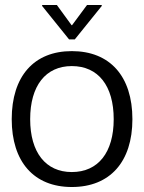

<svg xmlns="http://www.w3.org/2000/svg" viewBox="-20 -737 578 770"><path d="M268 -532C116 -532 27 -431 27 -259C27 -88 116 13 268 13C421 13 511 -88 511 -259C511 -431 421 -532 268 -532ZM101 -259C101 -393 163 -472 268 -472C374 -472 436 -393 436 -259C436 -126 374 -47 268 -47C163 -47 101 -126 101 -259ZM149 -713 257 -579H280L388 -713V-717H329L269 -636H267L208 -717H149Z"/></svg>

Font: Non Bureau Light
Style: Regular
Weight: 300
Designer: Jona Saucedo
Foundry: Non Foundry
Version: Version 1.000;FEAKit 1.0